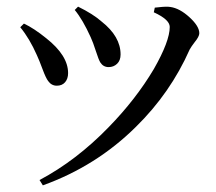

<svg xmlns="http://www.w3.org/2000/svg" viewBox="-20 -523 651 578"><path d="M109 35 99 19Q210 -40 307 -140Q389 -224 443 -315Q491 -399 491 -442Q491 -464 443 -486L446 -500Q449 -500 456 -501Q481 -504 493 -502Q521 -498 550.5 -471Q580 -444 580 -423Q580 -413 566 -396Q556 -383 551 -374Q493 -243 389 -141Q270 -23 109 35ZM151 -265Q135 -265 125 -279Q118 -288 108 -315Q98 -342 91 -357Q69 -407 41 -441L52 -452Q82 -438 119 -408Q185 -356 185 -303Q185 -286 176 -275.5Q167 -265 151 -265ZM307 -321Q291 -321 282 -335Q277 -343 268.5 -369.5Q260 -396 253 -411Q229 -464 205 -493L215 -503Q260 -481 286 -458Q343 -413 343 -359Q343 -341 332.5 -331Q322 -321 307 -321Z"/></svg>

Font: GenRyuMin TW M
Style: Regular
Weight: 500
Version: Version 1.501;PS 1;hotconv 16.6.51;makeotf.lib2.5.65220